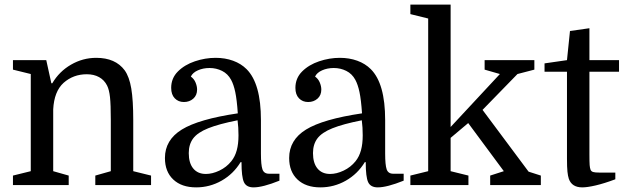

<svg xmlns="http://www.w3.org/2000/svg" viewBox="-20 -800 2706 830"><path d="M113 -60V-480L36 -499V-540H180L202 -440H206Q236 -491 287 -520.5Q338 -550 396 -550Q479 -550 519 -496Q539 -468 547.5 -417.5Q556 -367 556 -281V-60L633 -41V0H392V-41L459 -60V-283Q459 -348 455.5 -380Q452 -412 443 -430Q431 -454 408.5 -466.5Q386 -479 355 -479Q297 -479 255 -442Q214 -405 210 -327V-60L277 -41V0H36V-41Z M693 -117Q693 -195 766 -240Q839 -285 1008 -310Q1004 -369 997 -402Q990 -435 979 -455Q965 -481 940 -493.5Q915 -506 886 -506Q858 -506 835.5 -496Q813 -486 805 -469Q819 -459 825.5 -443Q832 -427 832 -413Q832 -388 815.5 -373.5Q799 -359 775 -359Q751 -359 735.5 -375Q720 -391 720 -420Q720 -462 749 -491Q778 -520 822.5 -535Q867 -550 912 -550Q953 -550 987.5 -537.5Q1022 -525 1046 -501Q1108 -439 1108 -281V-136Q1108 -87 1114.5 -68Q1121 -49 1143 -49H1188V-19Q1116 10 1076 10Q1045 10 1034.5 -12.5Q1024 -35 1024 -99H1020Q989 -48 938 -19Q887 10 828 10Q765 10 729 -24Q693 -58 693 -117ZM870 -48Q898 -48 928.5 -62.5Q959 -77 980 -103Q996 -123 1003.5 -150.5Q1011 -178 1011 -215Q1011 -232 1010 -248.5Q1009 -265 1007 -280Q926 -264 880 -245.5Q834 -227 815 -201.5Q796 -176 796 -138Q796 -95 815.5 -71.5Q835 -48 870 -48Z M1230 -117Q1230 -195 1303 -240Q1376 -285 1545 -310Q1541 -369 1534 -402Q1527 -435 1516 -455Q1502 -481 1477 -493.5Q1452 -506 1423 -506Q1395 -506 1372.5 -496Q1350 -486 1342 -469Q1356 -459 1362.5 -443Q1369 -427 1369 -413Q1369 -388 1352.5 -373.5Q1336 -359 1312 -359Q1288 -359 1272.5 -375Q1257 -391 1257 -420Q1257 -462 1286 -491Q1315 -520 1359.5 -535Q1404 -550 1449 -550Q1490 -550 1524.5 -537.5Q1559 -525 1583 -501Q1645 -439 1645 -281V-136Q1645 -87 1651.5 -68Q1658 -49 1680 -49H1725V-19Q1653 10 1613 10Q1582 10 1571.5 -12.5Q1561 -35 1561 -99H1557Q1526 -48 1475 -19Q1424 10 1365 10Q1302 10 1266 -24Q1230 -58 1230 -117ZM1407 -48Q1435 -48 1465.5 -62.5Q1496 -77 1517 -103Q1533 -123 1540.5 -150.5Q1548 -178 1548 -215Q1548 -232 1547 -248.5Q1546 -265 1544 -280Q1463 -264 1417 -245.5Q1371 -227 1352 -201.5Q1333 -176 1333 -138Q1333 -95 1352.5 -71.5Q1372 -48 1407 -48Z M2099 -41 2158 -60 2004 -268 1928 -204V-60L2005 -41V0H1754V-41L1831 -60V-720L1754 -739V-780H1928V-251L2141 -480L2075 -499V-540H2290V-499L2217 -480L2066 -325L2265 -58L2318 -41V0H2099Z M2334 -490V-526L2431 -540L2444 -666L2528 -678V-540H2656V-490H2528V-133Q2528 -99 2529 -86.5Q2530 -74 2533 -66Q2536 -59 2544 -56.5Q2552 -54 2570 -54H2640V-25Q2592 -7 2555.5 1.5Q2519 10 2497 10Q2452 10 2439 -27Q2435 -39 2433 -58Q2431 -77 2431 -114V-490Z"/></svg>

Font: Domine
Style: Regular
Weight: 400
Designer: Pablo Impallari, Rodrigo Fuenzalida, Brenda Gallo
Foundry: Pablo Impallari, Rodrigo Fuenzalida, Brenda Gallo
Version: Version 2.000;September 19, 2022;FontCreator 14.0.0.2877 64-